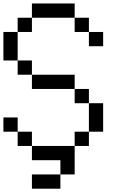

<svg xmlns="http://www.w3.org/2000/svg" viewBox="-20 -937 707 1123"><path d="M0 -166.7V-250H83.3V-166.7ZM0 -583.3V-750H83.3V-583.3ZM166.7 -166.7V-83.3H83.3V-166.7ZM166.7 -83.3H416.7V83.3H333.3V0H166.7ZM166.7 166.7V83.3H333.3V166.7ZM166.7 -416.7V-500H416.7V-416.7ZM166.7 -583.3V-500H83.3V-583.3ZM166.7 -833.3V-750H83.3V-833.3ZM166.7 -916.7H416.7V-833.3H166.7ZM500 -166.7V-83.3H416.7V-166.7ZM500 -416.7V-333.3H416.7V-416.7ZM500 -333.3H583.3V-166.7H500ZM500 -833.3V-750H416.7V-833.3ZM500 -750H583.3V-666.7H500Z"/></svg>

Font: Galmuri11 Regular
Style: Regular
Weight: 400
Designer: Minseo Lee (Quiple)
Version: Version 2.356;hotconv 1.1.0;makeotfexe 2.6.0 DEVELOPMENT